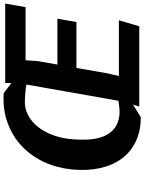

<svg xmlns="http://www.w3.org/2000/svg" viewBox="113 -912 808 1074"><g transform="rotate(-90 517.0 -375.0)"><path d="M458 0 469 -35 398.5 8.5Q320.5 8.5 262 -19.8Q203.5 -48 166.2 -98.8Q129 -149.5 113.5 -220Q98 -290.5 106 -375Q114 -458.5 147 -530.8Q180 -603 235 -655.5Q290 -708 365.2 -736Q440.5 -764 533 -758.5L589 -715L590 -750H1034L1014 -636H717L712 -567L693 -458H949.5L930.5 -351.5H674L644 -180L629 -114H940.5L907 0ZM414 -110.5Q420 -110 430.2 -110.2Q440.5 -110.5 451.8 -111.5Q463 -112.5 473.5 -114Q484 -115.5 490.5 -117L581 -630.5Q576 -632.5 566 -634Q556 -635.5 544.2 -636.5Q532.5 -637.5 521.2 -638.2Q510 -639 502 -639.5Q452 -643.5 412.5 -623.2Q373 -603 344.8 -567.2Q316.5 -531.5 299.2 -485.5Q282 -439.5 277 -391.5Q271 -338.5 273.2 -289.8Q275.5 -241 290 -202.8Q304.5 -164.5 334.5 -140Q364.5 -115.5 414 -110.5Z"/></g></svg>

Font: B612
Style: Bold Italic
Weight: 700
Italic angle: -10°
Designer: Nicolas Chauveau, Thomas Paillot, Jonathan Favre-Lamarine, Jean-Luc Vinot
Foundry: AIRBUS
Version: Version 1.008